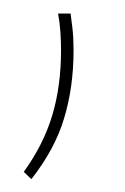

<svg xmlns="http://www.w3.org/2000/svg" viewBox="-20 -132 190 291"><path d="M87 -111.5Q88 -104.5 89.8 -89.2Q91.5 -74 91.5 -56Q91.5 0 77.2 47.2Q63 94.5 27.5 139.5L16 128.5Q46 87 59.2 42.8Q72.5 -1.5 72.5 -55.5Q72.5 -70 71.5 -84.2Q70.5 -98.5 68 -111.5Z"/></svg>

Font: Anek Latin Medium Thin
Style: Regular
Weight: 250
Version: Version 1.003